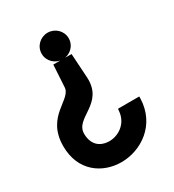

<svg xmlns="http://www.w3.org/2000/svg" viewBox="-151 -678 701 775"><g transform="rotate(-30 199.5 -290.0)"><path d="M16 -162C16 -45 101 11 188 11C280 11 378 -53 382 -173V-183H283L282 -174C278 -116 228 -84 182 -87C146 -89 115 -111 114 -162C112 -239 246 -227 238 -356L231 -468H146L140 -368C140 -309 16 -304 16 -162ZM127 -529C127 -494 156 -467 190 -467C224 -467 253 -494 253 -529C253 -564 224 -591 190 -591C156 -591 127 -564 127 -529Z"/></g></svg>

Font: Charger Sport
Style: Bd
Weight: 700
Designer: Jasper
Foundry: Cannot Into Space Fonts
Version: Version 1.1